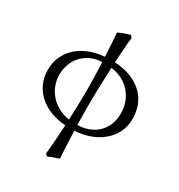

<svg xmlns="http://www.w3.org/2000/svg" viewBox="-208 -804 1096 1178"><g transform="rotate(30 340.5 -215.0)"><path d="M372.6 -472.2Q441.4 -468.3 491.7 -447.5Q542 -426.8 575 -393.8Q607.9 -360.8 624 -318.4Q640.1 -275.9 640.6 -228.5Q641.1 -172.4 618.7 -128.2Q596.2 -84 558.1 -52.7Q520 -21.5 470.2 -4.2Q420.4 13.2 367.2 15.6Q367.7 37.6 368.7 64.9Q369.6 92.3 371.1 119.1Q372.6 146 374 169.7Q375.5 193.4 377 208Q358.4 214.8 339.1 221.4Q319.8 228 301.3 236.3Q295.9 233.4 293.5 230.5L286.1 222.7Q291.5 181.6 295.2 127Q298.8 72.3 302.2 14.6Q246.6 11.2 198.5 -6.8Q150.4 -24.9 115 -55.9Q79.6 -86.9 59.3 -130.6Q39.1 -174.3 39.1 -229Q39.1 -276.9 57.1 -318.8Q75.2 -360.8 109.1 -393.1Q143.1 -425.3 192.1 -445.8Q241.2 -466.3 302.7 -471.2Q301.8 -488.8 300.5 -511.2Q299.3 -533.7 298.1 -556.6Q296.9 -579.6 295.2 -600.8Q293.5 -622.1 292 -636.7Q313.5 -647.5 335 -654.8Q356.4 -662.1 374 -667.5Q377.9 -664.6 381.8 -659.4Q385.7 -654.3 386.7 -650.9Q384.3 -633.3 382.3 -611.8Q380.4 -590.3 378.9 -566.7Q377.4 -543 375.7 -518.8Q374 -494.6 372.6 -472.2ZM561.5 -216.3Q561.5 -262.2 546.9 -299.8Q532.2 -337.4 506.6 -365.2Q481 -393.1 446 -410.2Q411.1 -427.2 371.1 -432.1Q367.7 -359.9 365.7 -286.1Q363.8 -212.4 363.8 -140.6Q363.8 -110.4 364.5 -81.3Q365.2 -52.2 365.7 -23.9Q414.1 -25.4 450.7 -41.3Q487.3 -57.1 512 -83.5Q536.6 -109.9 549.1 -144Q561.5 -178.2 561.5 -216.3ZM304.7 -435.1Q254.9 -432.6 219 -413.8Q183.1 -395 159.9 -366.9Q136.7 -338.9 126 -304.7Q115.2 -270.5 115.2 -236.8Q115.2 -199.2 128.2 -164.3Q141.1 -129.4 165.3 -101.3Q189.5 -73.2 224.6 -53.7Q259.8 -34.2 304.2 -26.9Q306.6 -79.1 308.1 -132.3Q309.6 -185.5 309.6 -239.7Q309.6 -289.6 308.3 -338.4Q307.1 -387.2 304.7 -435.1Z"/></g></svg>

Font: Gentium Unicode
Style: Regular
Weight: 400
Version: Version 1.009